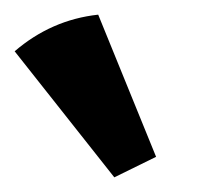

<svg xmlns="http://www.w3.org/2000/svg" viewBox="-61 -816 302 262"><path d="M-41 -746Q9 -789 73 -796L152 -602L95 -574Z"/></svg>

Font: Volkhov
Style: Bold Italic
Weight: 700
Designer: Cyreal (www.cyreal.org)
Foundry: Cyreal (www.cyreal.org)
Version: Version 1.001